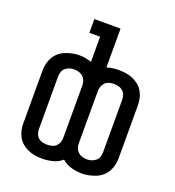

<svg xmlns="http://www.w3.org/2000/svg" viewBox="-135 -841 870 957"><g transform="rotate(20 300.0 -362.5)"><path d="M406 10Q377 10 349.5 2Q322 -6 300 -25Q278 -6 250.5 1Q223 8 194 8Q175 8 156.5 5Q138 2 120.5 -5.5Q103 -13 88.5 -25Q74 -37 64.5 -53.5Q55 -70 51 -88.5Q47 -107 47 -126V-404Q47 -423 51 -441.5Q55 -460 64.5 -476.5Q74 -493 88.5 -505.5Q103 -518 120.5 -525Q138 -532 156.5 -536Q175 -540 194 -540Q211 -540 227 -537Q243 -534 259 -529V-662H202V-735H341V-529Q357 -534 373 -536Q389 -538 406 -538Q425 -538 443.5 -535Q462 -532 479.5 -524.5Q497 -517 511.5 -505Q526 -493 535.5 -476.5Q545 -460 549 -441.5Q553 -423 553 -404V-126Q553 -107 549 -88.5Q545 -70 535.5 -53.5Q526 -37 511.5 -24.5Q497 -12 479.5 -5Q462 2 443.5 6Q425 10 406 10ZM194 -66Q207 -66 219.5 -69Q232 -72 241 -80.5Q250 -89 254.5 -101Q259 -113 259 -126V-404Q259 -417 254.5 -429Q250 -441 240.5 -449.5Q231 -458 218.5 -461.5Q206 -465 193 -465Q181 -465 169 -461Q157 -457 147.5 -449Q138 -441 134 -428.5Q130 -416 130 -404V-126Q130 -113 134 -101Q138 -89 147.5 -80.5Q157 -72 169.5 -69Q182 -66 194 -66ZM407 -65Q419 -65 431 -69Q443 -73 452.5 -81Q462 -89 466 -101.5Q470 -114 470 -126V-404Q470 -417 466 -429Q462 -441 452.5 -449.5Q443 -458 430.5 -461.5Q418 -465 406 -465Q393 -465 380.5 -461.5Q368 -458 359 -449.5Q350 -441 345.5 -429Q341 -417 341 -404V-126Q341 -113 345.5 -101Q350 -89 359.5 -80.5Q369 -72 381.5 -68.5Q394 -65 407 -65Z"/></g></svg>

Font: Iosevka Curly Slab Extended
Style: Regular
Weight: 400
Width: 7
Monospace: yes
Designer: Belleve Invis
Foundry: Belleve Invis
Version: Version 11.1.0; ttfautohint (v1.8.3)